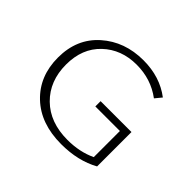

<svg xmlns="http://www.w3.org/2000/svg" viewBox="-117 -618 774 774"><g transform="rotate(45 270.5 -231.0)"><path d="M298 -229H474V-33Q404 6 308 6Q191 6 121.5 -60Q52 -126 52 -232Q52 -339 124.5 -403.5Q197 -468 304 -468Q398 -468 465 -417L442 -389Q379 -436 297 -436Q210 -436 152.5 -381.5Q95 -327 95 -235Q95 -141 154.5 -82.5Q214 -24 314 -24Q383 -24 438 -50V-199H298Z"/></g></svg>

Font: EauTestSC Light
Style: Regular
Weight: 300
Designer: Christian Thalmann (Catharsis Fonts)
Version: Version 0.001;PS 000.001;hotconv 1.0.88;makeotf.lib2.5.64775